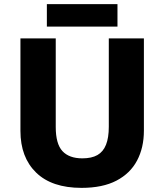

<svg xmlns="http://www.w3.org/2000/svg" viewBox="-20 -900 796 930"><path d="M677 -267Q677 -185 644 -122.5Q611 -60 544 -25Q477 10 375 10Q231 10 155 -64Q79 -138 79 -266V-714H250V-285Q250 -203 282.5 -168Q315 -133 379 -133Q424 -133 452 -149Q480 -165 493.5 -199Q507 -233 507 -286V-714H677ZM549 -880V-771H207V-880Z"/></svg>

Font: Noto Sans Devanagari ExtraBold
Style: Regular
Weight: 800
Version: Version 2.003